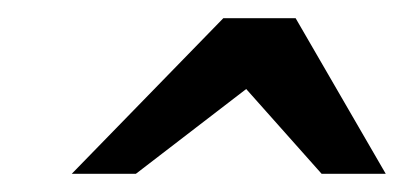

<svg xmlns="http://www.w3.org/2000/svg" viewBox="-20 -740 440 209"><path d="M330.1 -550.8 248 -643.1 127.9 -550.8H58.1L223.1 -720.2H301.8L399.9 -550.8Z"/></svg>

Font: Charis SIL CyrE
Style: Italic
Weight: 400
Italic angle: -11°
Foundry: SIL International
Version: Version 5.000